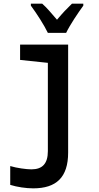

<svg xmlns="http://www.w3.org/2000/svg" viewBox="-20 -786 540 1051"><path d="M242 -606H342C363 -650 407 -715 436 -755V-766H374C344 -737 324 -716 292 -678C263 -712 235 -745 211 -766H149V-755C181 -712 222 -648 242 -606ZM162 245C288 245 353 185 353 49V-542H90V-458L242 -442V41C242 110 212 141 152 141C125 141 72 134 36 123V226C74 238 123 245 162 245Z"/></svg>

Font: Noto Sans Mono ExtraCondensed SemiBold
Style: Regular
Weight: 600
Width: 2
Designer: Monotype Design Team
Foundry: Monotype Imaging Inc.
Version: Version 2.014